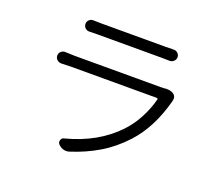

<svg xmlns="http://www.w3.org/2000/svg" viewBox="-127 -911 1253 1114"><g transform="rotate(20 500.0 -353.5)"><path d="M793 -507.8Q798.8 -508.8 804.7 -508.8Q831.1 -508.8 847.7 -498Q863.3 -488.3 863.3 -469.7Q863.3 -462.9 861.3 -454.1Q814.5 -277.3 714.8 -168.9Q648.4 -96.7 569.8 -49.8Q491.2 -2.9 398.4 26.4Q388.7 29.3 379.9 29.3Q371.1 29.3 361.3 26.4Q342.8 20.5 330.1 5.9Q321.3 -4.9 325.7 -18.6Q330.1 -32.2 343.8 -35.2Q537.1 -85 655.3 -210Q698.2 -254.9 729.5 -314.5Q760.7 -374 775.4 -432.6Q776.4 -435.5 774.4 -438Q772.5 -440.4 769.5 -440.4H238.3Q212.9 -440.4 180.7 -438.5Q165 -438.5 153.8 -448.7Q142.6 -459 142.6 -474.1Q142.6 -489.3 153.8 -499.5Q165 -509.8 180.7 -508.8Q213.9 -506.8 238.3 -506.8H769.5Q782.2 -506.8 793 -507.8ZM269.5 -668Q269.5 -668 268.6 -668Q253.9 -668 244.1 -677.7Q233.4 -688.5 233.4 -703.1Q233.4 -717.8 244.1 -727.5Q253.9 -737.3 267.6 -737.3Q268.6 -737.3 269.5 -737.3Q292 -736.3 319.3 -736.3H714.8Q743.2 -736.3 765.6 -737.3Q766.6 -737.3 766.6 -737.3Q781.2 -737.3 791 -727.5Q801.8 -717.8 801.8 -703.1Q801.8 -688.5 791 -678.2Q780.3 -668 765.6 -668Q741.2 -668.9 712.9 -668.9H319.3Q293.9 -668.9 269.5 -668Z"/></g></svg>

Font: Gen Jyuu Gothic Normal
Style: Regular
Weight: 300
Designer: [Source Han Sans]
Ryoko NISHIZUKA  (kana & ideographs); Paul D. Hunt (Latin, Greek & Cyrillic); Wenlong ZHANG  (bopomofo
Version: Version 1.002.20150607